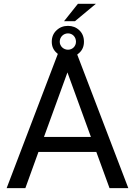

<svg xmlns="http://www.w3.org/2000/svg" viewBox="-20 -967 692 987"><path d="M639.6 0 377 -686.5C380.4 -689 384.3 -691.9 387.7 -695.3C403.8 -710 411.6 -729 411.6 -752.4C411.6 -776.4 403.8 -796.4 387.7 -811.5C371.6 -826.7 352.1 -834 329.6 -834C306.6 -834 287.1 -826.7 271 -811.5C254.4 -796.4 246.1 -776.4 246.1 -752.4C246.1 -729 254.4 -710 271 -695.3C272.9 -693.4 274.9 -691.4 277.3 -689.9L14.2 0H110.4L177.7 -186H475.1L543 0ZM326.7 -594.7 447.3 -263.2H206.1ZM365.2 -857.9 472.7 -947.3H380.4L309.1 -857.9ZM287.1 -752.4C287.1 -777.3 306.6 -795.4 329.6 -795.4C352.5 -795.4 370.6 -777.3 370.6 -752.4C370.6 -729.5 352.5 -711.4 329.6 -711.4C306.6 -711.4 287.1 -729.5 287.1 -752.4Z"/></svg>

Font: Vazirmatn
Style: Regular
Weight: 400
Designer: Saber Rastikerdar
Foundry: Saber Rastikerdar
Version: Version 33.003